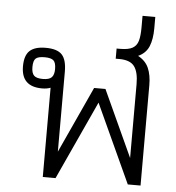

<svg xmlns="http://www.w3.org/2000/svg" viewBox="-52 -762 741 810"><g transform="rotate(5 319.0 -357.0)"><path d="M159 -378Q144 -372 123 -372Q35 -372 35 -458Q35 -504 56.5 -524Q78 -544 124 -544Q173 -544 193 -522.5Q213 -501 213 -451V-112L342 -393H390L519 -112V-425Q519 -476 501 -500Q483 -524 437 -524H422V-567H437Q472 -567 489.5 -577Q507 -587 513 -608Q519 -629 519 -666V-714H573V-666Q573 -620 560.5 -589.5Q548 -559 515 -544Q547 -527 560 -497.5Q573 -468 573 -425V0H519L366 -333L213 0H159ZM171 -458Q171 -485 160.5 -494.5Q150 -504 123 -504Q95 -504 85 -494.5Q75 -485 75 -458Q75 -433 85.5 -422.5Q96 -412 123 -412Q150 -412 160.5 -423Q171 -434 171 -458Z"/></g></svg>

Font: Pridi ExtraLight
Style: Regular
Weight: 275
Designer: Katatrad Team
Foundry: CadsonDemak
Version: Version 1.001